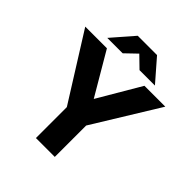

<svg xmlns="http://www.w3.org/2000/svg" viewBox="-245 -1065 1216 1216"><g transform="rotate(45 362.5 -457.0)"><path d="M282 0H451V-281L721 -720H534L366 -434L198 -720H4L282 -277ZM153 -768H291L367 -841L442 -768H580L453 -914H280Z"/></g></svg>

Font: Aspekta 750
Style: Regular
Weight: 750
Designer: Ivo Dolenc
Version: Version 2.000